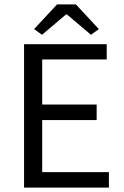

<svg xmlns="http://www.w3.org/2000/svg" viewBox="-20 -858 567 878"><path d="M90 0V-656H468V-586H173V-380H422V-309H173V-71H478V0ZM136 -725 241 -838H327L432 -725L396 -699L286 -792H282L172 -699Z"/></svg>

Font: Pinyin1712
Style: Regular
Weight: 400
Version: Version 1